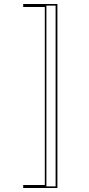

<svg xmlns="http://www.w3.org/2000/svg" viewBox="-20 -820 446 960"><path d="M96 -800H267V120H96V105H204V-785H96ZM212 -792V112H258V-792Z"/></svg>

Font: Kalnia Glaze Thin Light
Style: Regular
Weight: 300
Version: Version 1.110